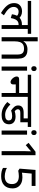

<svg xmlns="http://www.w3.org/2000/svg" viewBox="1595 -2395 814 4044"><g transform="rotate(90 2002.0 -373.0)"><path d="M0 -551V-622H692V-551H589V0H508V-379L552 -347Q536 -354 522 -356Q508 -358 496 -358Q462 -358 435 -342.5Q408 -327 389.5 -291Q371 -255 360 -193L280 -217Q294 -322 349.5 -375Q405 -428 496 -428Q516 -428 533 -425Q550 -422 562 -418L565 -396L508 -415V-551ZM332 -304Q315 -328 289 -343Q263 -358 227 -358Q180 -358 153 -329.5Q126 -301 126 -254Q126 -197 168 -149Q210 -101 302 -48L255 14Q157 -44 101 -110.5Q45 -177 45 -262Q45 -345 94 -387.5Q143 -430 219 -430Q269 -430 306 -411.5Q343 -393 370 -363Z M851 -537Q851 -518 849.5 -498Q848 -478 846 -462H852Q869 -490 895 -508Q921 -526 953 -535.5Q985 -545 1019 -545Q1084 -545 1127.5 -524.5Q1171 -504 1193 -461Q1215 -418 1215 -349V0H1128V-343Q1128 -408 1099 -440Q1070 -472 1008 -472Q948 -472 914 -449.5Q880 -427 865.5 -383.5Q851 -340 851 -277V0H763V-760H851Z M1469 -536V0H1381V-536ZM1426 -737Q1446 -737 1461.5 -723.5Q1477 -710 1477 -681Q1477 -653 1461.5 -639Q1446 -625 1426 -625Q1404 -625 1389 -639Q1374 -653 1374 -681Q1374 -710 1389 -723.5Q1404 -737 1426 -737Z M1554 -622H2123V-551H2020V0H1939V-298H1758V-244Q1758 -216 1744 -202Q1730 -188 1707 -188Q1689 -188 1668.5 -200Q1648 -212 1630.5 -232Q1613 -252 1602 -274.5Q1591 -297 1591 -318Q1591 -341 1604.5 -355Q1618 -369 1652 -369H1939V-551H1554Z M2424 -222Q2394 -222 2364 -216Q2334 -210 2310 -199Q2268 -226 2234.5 -262.5Q2201 -299 2201 -348Q2201 -406 2239 -435Q2277 -464 2356 -464H2474V-551H2099V-622H2654V-551H2555V-394H2357Q2317 -394 2299 -381Q2281 -368 2281 -342Q2281 -323 2293.5 -305.5Q2306 -288 2323 -276Q2347 -284 2375 -289Q2403 -294 2432 -294Q2513 -294 2555.5 -256.5Q2598 -219 2598 -154Q2598 -110 2577.5 -75Q2557 -40 2514 -20Q2471 0 2403 0Q2317 0 2249.5 -33.5Q2182 -67 2129 -119L2179 -185Q2232 -130 2286 -102Q2340 -74 2401 -74Q2460 -74 2488.5 -94Q2517 -114 2517 -151Q2517 -184 2495.5 -203Q2474 -222 2424 -222Z M2817 -536V0H2729V-536ZM2774 -737Q2794 -737 2809.5 -723.5Q2825 -710 2825 -681Q2825 -653 2809.5 -639Q2794 -625 2774 -625Q2752 -625 2737 -639Q2722 -653 2722 -681Q2722 -710 2737 -723.5Q2752 -737 2774 -737Z M3163 0V-446Q3163 -474 3164 -506.5Q3165 -539 3166 -569.5Q3167 -600 3167 -622Q3151 -605 3139.5 -594.5Q3128 -584 3108 -567L3036 -508L2989 -568L3176 -714H3249V0Z M3691 10Q3641 10 3595 0.5Q3549 -9 3517 -29V-113Q3539 -98 3569.5 -87.5Q3600 -77 3633 -71.5Q3666 -66 3693 -66Q3770 -66 3813.5 -103Q3857 -140 3857 -219Q3857 -290 3814 -326.5Q3771 -363 3689 -363Q3663 -363 3629.5 -358.5Q3596 -354 3576 -350L3532 -378L3559 -714H3896V-633H3636L3617 -428Q3633 -432 3660.5 -435Q3688 -438 3719 -438Q3784 -438 3835.5 -414.5Q3887 -391 3917.5 -344.5Q3948 -298 3948 -229Q3948 -117 3882 -53.5Q3816 10 3691 10Z"/></g></svg>

Font: lhindi15
Style: Regular
Weight: 400
Designer: Jelle Bosma - Monotype Design Team
Foundry: Monotype Imaging Inc.
Version: Version 2.006